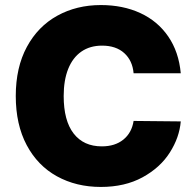

<svg xmlns="http://www.w3.org/2000/svg" viewBox="-20 -737 784 767"><path d="M387.7 -554.7Q339.4 -554.7 304.9 -530.8Q270.5 -506.8 252.4 -461.7Q234.4 -416.5 234.4 -353.5Q234.4 -254.9 274.2 -203.6Q314 -152.3 386.7 -152.3Q439.5 -152.3 472.9 -179.4Q506.3 -206.5 513.7 -253.9L702.1 -252Q696.8 -188 658.4 -127.7Q620.1 -67.4 549.6 -28.8Q479 9.8 382.8 9.8Q284.7 9.8 207.5 -32.7Q130.4 -75.2 86.7 -157.2Q43 -239.3 43 -353.5Q43 -467.8 87.4 -549.8Q131.8 -631.8 209 -674.3Q286.1 -716.8 382.8 -716.8Q471.2 -716.8 540.5 -684.8Q609.9 -652.8 652.1 -591.3Q694.3 -529.8 702.1 -444.3H513.7Q509.3 -495.1 476.3 -524.9Q443.4 -554.7 387.7 -554.7Z"/></svg>

Font: Pretendard JP Black
Style: Regular
Weight: 900
Designer: Base glyphs from Inter by Rasmus Andersson; Hangeul glyphs from Noto Sans CJK(Source Han Sans) by Jang Soo-young and Kan
Foundry: Kil Hyung-jin
Version: Version 1.309